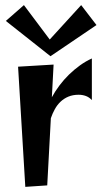

<svg xmlns="http://www.w3.org/2000/svg" viewBox="-20 -729 401 752"><path d="M189.9 -476.1 183.1 -348.1Q195.8 -371.6 212.9 -394.3Q230 -417 250.2 -436.8Q270.5 -456.5 293.2 -472.9Q315.9 -489.3 339.8 -500V-336.9Q329.6 -348.1 316.4 -353Q303.2 -357.9 288.1 -357.9Q265.6 -357.9 248 -350.6Q230.5 -343.3 217.3 -330.8Q204.1 -318.4 194.8 -301.5Q185.5 -284.7 179.2 -266.1L165 -2.9L79.1 2.9L50.8 -467.8ZM357.9 -630.9 177.7 -508.8 2.9 -647 73.7 -709 174.8 -574.2 297.9 -709Z"/></svg>

Font: Original Surfer
Style: Regular
Weight: 400
Designer: Astigmatic (AOETI)
Foundry: Astigmatic (AOETI)
Version: Version 1.001